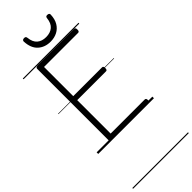

<svg xmlns="http://www.w3.org/2000/svg" viewBox="-503 -1231 1706 1706"><g transform="rotate(-45 350.0 -378.0)"><path d="M178 0Q164 0 157.5 -5.5Q151 -11 151 -23V-918Q151 -928 158 -932.5Q165 -937 179 -937H634Q642 -937 646.5 -931.5Q651 -926 651 -912Q651 -898 646.5 -892.5Q642 -887 634 -887H206V-520H568Q576 -520 580 -514.5Q584 -509 584 -496Q584 -482 580 -476Q576 -470 568 -470H206V-50H634Q642 -50 646.5 -44.5Q651 -39 651 -25Q651 -11 646.5 -5.5Q642 0 634 0ZM407 -1004Q335 -1004 288.5 -1046.5Q242 -1089 238 -1174Q238 -1183 244 -1188.5Q250 -1194 262 -1194Q274 -1194 279 -1189Q284 -1184 285 -1174Q291 -1116 323 -1088.5Q355 -1061 407 -1061Q460 -1061 492.5 -1088.5Q525 -1116 531 -1174Q532 -1184 536.5 -1189Q541 -1194 552 -1194Q565 -1194 571.5 -1188.5Q578 -1183 577 -1174Q575 -1118 552.5 -1080.5Q530 -1043 492.5 -1023.5Q455 -1004 407 -1004ZM0 428H700V438H0ZM0 -20H700V0H0ZM0 -505H700V-500H0ZM0 -948H700V-938H0Z"/></g></svg>

Font: Playwrite US Modern Guides
Style: Regular
Weight: 400
Designer: Veronika Burian, José Scaglione
Foundry: TypeTogether
Version: Version 1.003